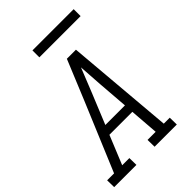

<svg xmlns="http://www.w3.org/2000/svg" viewBox="-275 -1025 1136 1136"><g transform="rotate(-45 293.5 -457.0)"><path d="M-12 0 -13 -58H45L226 -490L327 -735H403L461 -58H511L512 0H326L325 -58H393L379 -239H187L113 -58H173L174 0ZM211 -297H375L360 -490Q357 -527 355 -565Q353 -603 350 -640Q335 -603 320 -565Q305 -527 290 -490ZM218 -856V-914H563V-856Z"/></g></svg>

Font: Iosevka Etoile Light
Style: Italic
Weight: 300
Italic angle: -9°
Designer: Belleve Invis
Foundry: Belleve Invis
Version: Version 22.1.2; ttfautohint (v1.8.4)